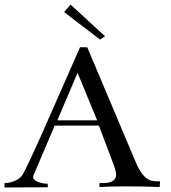

<svg xmlns="http://www.w3.org/2000/svg" viewBox="-20 -827 757 852"><path d="M264.6 -773.4 293 -806.6 446.3 -666 423.8 -651.4ZM418.9 -269.5H222.7L129.9 -51.8Q127 -46.9 127 -42Q127 -28.3 148.4 -20Q169.9 -11.7 191.4 -11.7L192.4 3.9L0 4.9V-14.6Q1 -14.6 2 -14.6Q20.5 -14.6 42 -22.9Q63.5 -31.2 76.2 -45.9Q92.8 -65.4 213.9 -341.8L335 -617.2H367.2L581.1 -110.4Q608.4 -44.9 640.6 -29.3Q649.4 -25.4 659.2 -23.9Q668.9 -22.5 677.7 -22.5Q686.5 -22.5 690.4 -21.5L688.5 2.9Q623 0 541 0Q466.8 0 420.9 2.9L421.9 -15.6Q421.9 -14.6 439.5 -14.6Q474.6 -14.6 488.3 -31.2Q495.1 -39.1 495.1 -52.7Q495.1 -65.4 489.3 -81.1L484.4 -95.7ZM234.4 -293H411.1L324.2 -503.9Z"/></svg>

Font: Bentham
Style: Regular
Weight: 400
Version: Version 002.002